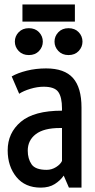

<svg xmlns="http://www.w3.org/2000/svg" viewBox="-20 -836 429 865"><path d="M163.6 9.3Q92.8 9.3 53.7 -38.8Q14.6 -86.9 14.6 -158.7Q14.6 -237.3 74 -287.4Q133.3 -337.4 259.3 -337.4V-347.7Q259.3 -397.9 242.7 -421.6Q226.1 -445.3 176.8 -445.3Q147.9 -445.3 116.7 -435.8Q85.4 -426.3 66.4 -413.6L32.7 -491.7Q59.6 -507.3 100.8 -517.6Q142.1 -527.8 187.5 -527.8Q270.5 -527.8 308.8 -484.6Q347.2 -441.4 347.2 -351.1V9.3H290.5L267.1 -44.9Q252 -22.9 226.6 -6.8Q201.2 9.3 163.6 9.3ZM190.4 -70.8Q212.9 -70.8 232.7 -83.3Q252.4 -95.7 259.3 -110.8V-259.3H250Q177.2 -259.3 141.1 -231.4Q105 -203.6 105 -157.2Q105 -121.1 122.1 -95.9Q139.2 -70.8 190.4 -70.8ZM288.6 -587.9Q260.3 -587.9 242.9 -606.2Q225.6 -624.5 225.6 -648.4Q225.6 -672.9 242.9 -690.9Q260.3 -709 288.6 -709Q317.4 -709 334.5 -690.9Q351.6 -672.9 351.6 -648.4Q351.6 -624.5 334.5 -606.2Q317.4 -587.9 288.6 -587.9ZM109.9 -587.9Q81.5 -587.9 64.2 -606.2Q46.9 -624.5 46.9 -648.4Q46.9 -672.9 64.2 -690.9Q81.5 -709 109.9 -709Q138.7 -709 155.8 -690.9Q172.9 -672.9 172.9 -648.4Q172.9 -624.5 155.8 -606.2Q138.7 -587.9 109.9 -587.9ZM81.1 -738.8V-815.9H317.4V-738.8Z"/></svg>

Font: Voltaire
Style: Regular
Weight: 400
Designer: Yvonne Schüttler, Eben Sorkin, Emma Marichal
Foundry: Sorkin Type Co.
Version: Version 1.010; ttfautohint (v1.8.4.7-5d5b)